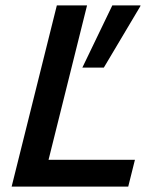

<svg xmlns="http://www.w3.org/2000/svg" viewBox="-20 -695 585 715"><path d="M23.3 0 191.7 -675H304.2L160.8 -100H482.5L457.5 0ZM286.7 -443.3 398.3 -675H503.3L502.5 -671.7L366.7 -443.3Z"/></svg>

Font: Funnel Sans Medium
Style: Italic
Weight: 500
Italic angle: -14.036°
Version: Version 1.000; Beta; Release 5; Build 24; ttfautohint (v1.8.